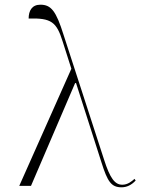

<svg xmlns="http://www.w3.org/2000/svg" viewBox="-20 -792 599 818"><path d="M62 0H112L300 -438H304L412 -101C438 -18 454 6 498 6C519 6 540 -3 558 -23L553 -30C541 -19 524 -5 501 -5C470 -5 449 -31 423 -113L251 -643C219 -745 198 -772 152 -772C116 -772 102 -746 102 -713C199 -716 221 -698 247 -615L284 -499Z"/></svg>

Font: Noto Serif Display ExtraLight
Style: Regular
Weight: 200
Designer: Monotype Design Team
Foundry: Monotype Imaging Inc.
Version: Version 2.009